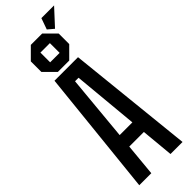

<svg xmlns="http://www.w3.org/2000/svg" viewBox="-322 -992 1004 1004"><g transform="rotate(-45 180.0 -490.0)"><path d="M10 0 83 -700H257L330 0H241L224 -180H116L99 0ZM123 -258H217L183 -622H157ZM67 -781V-859L128 -920H212L273 -859V-781L212 -720H128ZM135 -784H205V-856H135ZM277 -890 244 -918 266 -980H360Z"/></g></svg>

Font: Tektur Condensed
Style: Regular
Weight: 400
Width: 3
Designer: Adam Jagosz
Foundry: Adam Jagosz
Version: Version 1.005;gftools[0.9.30]